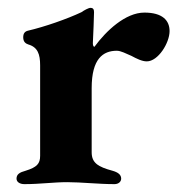

<svg xmlns="http://www.w3.org/2000/svg" viewBox="-20 -465 454 488"><path d="M42 3C82 3 116 -2 151 -2C186 -2 231 3 271 3C281 3 288 -3 288 -11C288 -21 280 -27 266 -31C229 -41 213 -51 213 -78V-241C213 -316 242 -336 277 -336C287 -336 300 -329 314 -323C327 -316 341 -309 353 -309C382 -309 411 -356 411 -386C411 -413 393 -433 347 -433C299 -433 250 -387 220 -346C218 -346 216 -349 216 -355C217 -376 219 -423 219 -434C219 -441 217 -445 210 -445C205 -445 194 -439 187 -434C151 -417 94 -397 51 -387C43 -385 39 -380 39 -370C39 -358 46 -354 52 -352C76 -345 82 -327 82 -299V-69C82 -49 74 -40 45 -31C30 -27 22 -22 22 -11C22 -2 31 3 42 3Z"/></svg>

Font: EB Garamond
Style: Bold
Weight: 700
Designer: Georg Duffner and Octavio Pardo
Foundry: Georg Duffner
Version: Version 1.000;PS 001.000;hotconv 1.0.88;makeotf.lib2.5.64775